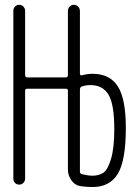

<svg xmlns="http://www.w3.org/2000/svg" viewBox="-20 -750 540 780"><path d="M304.7 -385.7V-52.7Q304.7 -43.9 314.5 -42Q340.8 -36.1 353.5 -36.1Q381.8 -36.1 399.9 -48.3Q418 -60.5 431.2 -105Q444.3 -149.4 444.3 -225.6Q444.3 -326.2 420.9 -365.2Q397.5 -404.3 347.7 -404.3Q328.1 -404.3 311.5 -398.4Q304.7 -394.5 304.7 -385.7ZM34.2 -24.4V-706.1Q34.2 -715.8 41 -723.1Q47.9 -730.5 58.1 -730.5Q68.4 -730.5 75.2 -723.1Q82 -715.8 82 -706.1V-445.3Q82 -436.5 90.8 -435.5H247.1Q255.9 -435.5 255.9 -445.3V-705.1Q255.9 -715.8 262.7 -723.1Q269.5 -730.5 279.8 -730.5Q290 -730.5 297.4 -723.1Q304.7 -715.8 304.7 -705.1V-451.2Q304.7 -442.4 313.5 -444.3Q335 -450.2 356.4 -450.2Q425.8 -450.2 458.5 -399.4Q491.2 -348.6 491.2 -230.5Q491.2 -97.7 458.5 -43.9Q425.8 9.8 356.4 9.8Q334 9.8 310.5 6.8Q286.1 3.9 271 -16.1Q255.9 -36.1 255.9 -61.5V-381.8Q255.9 -389.6 247.1 -389.6H90.8Q82 -389.6 82 -381.8V-24.4Q82 -14.6 75.2 -7.3Q68.4 0 58.1 0Q47.9 0 41 -6.8Q34.2 -13.7 34.2 -24.4Z"/></svg>

Font: Rounded-X Mgen+ 1m light
Style: Regular
Weight: 200
Designer: [Source Han Sans]
Ryoko NISHIZUKA  (kana & ideographs); Paul D. Hunt (Latin, Greek & Cyrillic); Wenlong ZHANG  (bopomofo
Version: Version 1.059.20150602